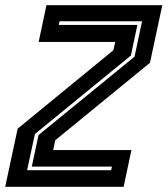

<svg xmlns="http://www.w3.org/2000/svg" viewBox="-42 -720 646 740"><path d="M62.5 -64H386.5L389.5 -78H80.5L106.5 -199.5L476.5 -501.5L505.5 -638H187.5L184.5 -624H487.5L462.5 -506L92.5 -203.5ZM-22 0 26 -224 395 -526.5 402 -558.5H107L137 -700H583.5L536 -478L171 -179.5L163 -141.5H464.5L434.5 0Z"/></svg>

Font: Tourney Thin
Style: Bold Italic
Weight: 700
Italic angle: -12°
Version: Version 1.015